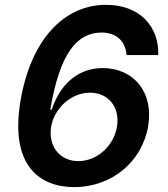

<svg xmlns="http://www.w3.org/2000/svg" viewBox="-20 -757 688 787"><path d="M284.1 9.9C440.7 9.9 563.9 -96.9 587.4 -240.8C610.4 -378.2 528.8 -477.6 401.3 -478C318.5 -477.6 234.4 -433.2 191.8 -307.5H186.1C225.1 -538.7 295.1 -623.2 396.3 -623.6C458.5 -623.2 494.7 -587 498.6 -531.2H628.6C632.5 -648.8 552.2 -737.2 414.8 -737.2C240.1 -737.2 105.8 -591.6 63.9 -343C19.5 -76.3 144.2 9.9 284.1 9.9ZM301.1 -96.6C222.7 -96.6 176.8 -160.9 189.6 -237.2C202.1 -313.2 271.7 -377.1 348.7 -377.1C425.8 -377.1 472.3 -316.1 459.5 -237.9C446.4 -158.4 377.5 -96.6 301.1 -96.6Z"/></svg>

Font: Riot Sans 2.0
Style: Bold Italic
Weight: 600
Italic angle: -9.39999°
Designer: Rasmus Andersson
Foundry: rsms
Version: Version 3.006;hotconv 1.0.109;makeotfexe 2.5.65596